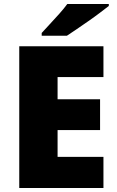

<svg xmlns="http://www.w3.org/2000/svg" viewBox="-20 -947 589 967"><path d="M501 0H77V-714H501V-559H270V-447H484V-292H270V-157H501ZM528 -917Q510 -903 483 -882.5Q456 -862 425 -840.5Q394 -819 365.5 -799.5Q337 -780 317 -767H190V-781Q207 -800 231 -825.5Q255 -851 279 -878Q303 -905 319 -927H528Z"/></svg>

Font: Noto Sans Telugu Black
Style: Regular
Weight: 900
Designer: Jelle Bosma - Monotype Design Team
Foundry: Monotype Imaging Inc.
Version: Version 2.005; ttfautohint (v1.8.4.7-5d5b)